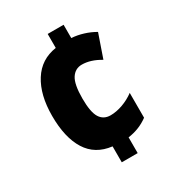

<svg xmlns="http://www.w3.org/2000/svg" viewBox="-176 -833 874 951"><g transform="rotate(-30 261.0 -357.0)"><path d="M332 -648Q365 -646 399 -635.5Q433 -625 462 -608L416 -475Q361 -508 311 -508Q273 -508 251.5 -475Q230 -442 230 -361Q230 -283 250 -251Q270 -219 310 -219Q343 -219 379.5 -232Q416 -245 447 -268V-126Q397 -89 332 -80V10H241V-81Q148 -92 102.5 -164.5Q57 -237 57 -361Q57 -481 104.5 -556Q152 -631 241 -644V-724H332Z"/></g></svg>

Font: Noto Sans Myanmar Condensed Black
Style: Regular
Weight: 900
Width: 3
Designer: Monotype Design Team
Foundry: Monotype Imaging Inc.
Version: Version 2.107; ttfautohint (v1.8.4.7-5d5b)